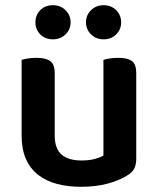

<svg xmlns="http://www.w3.org/2000/svg" viewBox="-20 -702 606 737"><path d="M503 -93Q503 -70 495 -54.5Q487 -39 466 -27Q437 -9 392.5 3Q348 15 291 15Q239 15 197 3.5Q155 -8 125 -32Q95 -56 79 -93Q63 -130 63 -181V-472Q71 -475 86.5 -477.5Q102 -480 121 -480Q156 -480 173 -467.5Q190 -455 190 -421V-183Q190 -131 216.5 -108.5Q243 -86 292 -86Q323 -86 344.5 -92Q366 -98 377 -105V-472Q385 -475 400.5 -477.5Q416 -480 434 -480Q470 -480 486.5 -467.5Q503 -455 503 -421ZM251 -616Q251 -589 231.5 -570Q212 -551 183 -551Q153 -551 134.5 -570Q116 -589 116 -616Q116 -644 134.5 -663Q153 -682 183 -682Q212 -682 231.5 -663Q251 -644 251 -616ZM445 -616Q445 -589 426 -570Q407 -551 378 -551Q349 -551 329.5 -570Q310 -589 310 -616Q310 -644 329.5 -663Q349 -682 378 -682Q407 -682 426 -663Q445 -644 445 -616Z"/></svg>

Font: Baloo Thambi 2 SemiBold
Style: Regular
Weight: 600
Designer: Aadarsh Rajan and Ek Type
Foundry: Ek Type
Version: Version 1.640;hotconv 1.0.111;makeotfexe 2.5.65597; ttfautoh